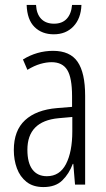

<svg xmlns="http://www.w3.org/2000/svg" viewBox="-20 -748 431 778"><path d="M195 -542Q264 -542 294.5 -497.5Q325 -453 325 -360V0H284L277 -84H275Q260 -44 232.5 -17Q205 10 156 10Q114 10 87.5 -11Q61 -32 48.5 -66Q36 -100 36 -140Q36 -219 81.5 -261Q127 -303 211 -310L272 -315V-358Q272 -433 252.5 -464.5Q233 -496 189 -496Q168 -496 143.5 -489Q119 -482 91 -465L73 -507Q130 -542 195 -542ZM217 -269Q91 -257 91 -141Q91 -88 111.5 -61Q132 -34 170 -34Q222 -34 247.5 -83.5Q273 -133 273 -216V-274ZM310 -728Q308 -673 277.5 -641Q247 -609 198 -609Q150 -609 120 -638.5Q90 -668 88 -728H126Q128 -691 147 -671.5Q166 -652 199 -652Q232 -652 250.5 -672Q269 -692 272 -728Z"/></svg>

Font: Noto Sans Myanmar ExtraCondensed Light
Style: Regular
Weight: 300
Width: 2
Designer: Monotype Design Team
Foundry: Monotype Imaging Inc.
Version: Version 2.107; ttfautohint (v1.8.4.7-5d5b)